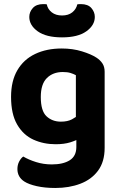

<svg xmlns="http://www.w3.org/2000/svg" viewBox="-20 -736 598 955"><path d="M256.4 -18.6Q196.8 -18.6 146.3 -41.4Q95.8 -64.3 65.4 -116.5Q35 -168.6 35 -254.1Q35 -333.2 66.4 -386.8Q97.8 -440.5 154.8 -467.6Q211.7 -494.8 287.1 -494.8Q341.4 -494.8 387.5 -480.6Q433.6 -466.4 459.6 -449.4Q478.4 -437.2 489.5 -420.5Q500.5 -403.8 500.5 -379V-65.4H357.4V-362Q345.7 -368.4 330.5 -373.1Q315.2 -377.8 292.4 -377.8Q243.6 -377.8 213.3 -347.9Q182.9 -317.9 182.9 -253.6Q182.9 -184.1 211.5 -157.5Q240.1 -130.9 282.8 -130.9Q316.2 -130.9 337.9 -142.5Q359.6 -154.1 375.6 -168.3L380.3 -50.2Q359.2 -37.2 329 -27.9Q298.8 -18.6 256.4 -18.6ZM359.7 -4.8V-98.4H500.5V-0.5Q500.5 68.5 467.8 112.7Q435.1 156.9 379.5 177.9Q324 199 255.1 199Q202.8 199 162.7 189.9Q122.5 180.8 101.1 166.9Q66.6 144.6 66.6 104.9Q66.6 84.1 75.3 67.4Q84.1 50.6 95.6 42.6Q122.7 58.6 159.7 70.2Q196.7 81.8 237.6 81.8Q294 81.8 326.8 61.2Q359.7 40.5 359.7 -4.8ZM288.6 -659Q319.9 -659 339.4 -674.5Q358.9 -690 364.6 -714.4Q369.4 -715.4 373.8 -715.5Q378.2 -715.6 382.4 -715.6Q417.4 -715.6 434.5 -696Q451.6 -676.4 451.6 -651.8Q451.6 -610.2 409.3 -580.1Q367.1 -550.1 288.6 -550.1Q209.7 -550.1 167.7 -580.1Q125.7 -610.2 125.7 -651.8Q125.7 -676.4 143.2 -696Q160.6 -715.6 194.9 -715.6Q199.9 -715.6 204 -715.5Q208.1 -715.4 212.6 -714.4Q217.6 -690 237.6 -674.5Q257.6 -659 288.6 -659Z"/></svg>

Font: Baloo Bhaijaan 2
Style: Regular
Weight: 400
Designer: Sanskriti Dholi, Noopur Datye and Ek Type
Foundry: Ek Type
Version: Version 1.701